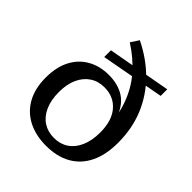

<svg xmlns="http://www.w3.org/2000/svg" viewBox="-208 -901 1051 1051"><g transform="rotate(45 317.5 -375.0)"><path d="M316 11Q236 11 176 -20Q116 -51 83.5 -110Q51 -169 51 -252Q51 -333 80.5 -390Q110 -447 163.5 -477Q217 -507 286 -507Q350 -507 397 -481Q444 -455 470 -398.5Q496 -342 496 -250H475Q475 -342 431.5 -392Q388 -442 317 -442Q269 -442 233.5 -418.5Q198 -395 178 -351.5Q158 -308 158 -247Q158 -185 178 -140.5Q198 -96 233.5 -73Q269 -50 317 -50Q364 -50 399.5 -73.5Q435 -97 455 -142.5Q475 -188 475 -250H482Q484 -370 454 -456Q424 -542 369 -604.5Q314 -667 240 -714L271 -761Q369 -713 439 -642Q509 -571 546.5 -480Q584 -389 584 -280Q584 -187 552.5 -122Q521 -57 461 -23Q401 11 316 11ZM198 -558V-610L567 -677V-626Z"/></g></svg>

Font: Montagu Slab 24pt
Style: Regular
Weight: 400
Designer: Florian Karsten
Foundry: Florian Karsten
Version: Version 1.000